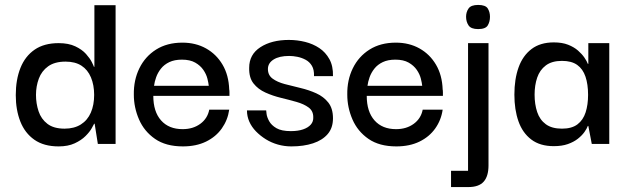

<svg xmlns="http://www.w3.org/2000/svg" viewBox="-20 -584 2527 779"><path d="M218 10Q158 10 119.5 -17Q81 -44 62.5 -91Q44 -138 44 -198Q44 -261 63 -308.5Q82 -356 120.5 -382.5Q159 -409 218 -409Q258 -409 285.5 -396Q313 -383 329 -365Q345 -347 352.5 -332Q360 -317 361 -313H363V-563H449V0H377L364 -82H362Q360 -78 352 -63.5Q344 -49 327 -32Q310 -15 283 -2.5Q256 10 218 10ZM242 -62Q281 -62 308 -79Q335 -96 348.5 -127Q362 -158 362 -199Q362 -239 349 -270Q336 -301 310.5 -317.5Q285 -334 246 -334Q202 -334 175.5 -315Q149 -296 137.5 -265Q126 -234 126 -199Q126 -164 136.5 -132.5Q147 -101 172.5 -81.5Q198 -62 242 -62Z M722 10Q653 10 609 -20.5Q565 -51 544 -99.5Q523 -148 523 -200Q522 -259 545.5 -307Q569 -355 613.5 -383Q658 -411 720 -411Q774 -411 816 -387.5Q858 -364 883 -321.5Q908 -279 910 -221Q911 -218 911 -209.5Q911 -201 911 -195H602Q602 -131 633.5 -95.5Q665 -60 721 -60Q763 -60 792.5 -81.5Q822 -103 829 -139H910Q904 -97 880 -63Q856 -29 816 -9.5Q776 10 722 10ZM605 -236H827Q826 -247 821.5 -265Q817 -283 805 -300.5Q793 -318 772 -330Q751 -342 718 -342Q688 -342 667 -332Q646 -322 633 -305.5Q620 -289 613.5 -270.5Q607 -252 605 -236Z M1162 10Q1134 10 1107.5 2.5Q1081 -5 1058.5 -19Q1036 -33 1018.5 -51Q1001 -69 991.5 -90.5Q982 -112 982 -136H1060Q1060 -135 1061.5 -122Q1063 -109 1072 -92.5Q1081 -76 1101.5 -64Q1122 -52 1160 -52Q1189 -52 1209.5 -59Q1230 -66 1241 -78.5Q1252 -91 1251 -109Q1251 -134 1232 -148Q1213 -162 1183 -170.5Q1153 -179 1120 -187Q1087 -195 1057 -208.5Q1027 -222 1008.5 -245.5Q990 -269 991 -309Q991 -363 1036.5 -392.5Q1082 -422 1152 -422Q1186 -422 1218 -414Q1250 -406 1275.5 -389Q1301 -372 1316.5 -344Q1332 -316 1331 -275H1254Q1255 -301 1245.5 -317Q1236 -333 1220 -341.5Q1204 -350 1186.5 -353.5Q1169 -357 1153 -357Q1113 -357 1090 -342.5Q1067 -328 1067 -304Q1067 -279 1086 -265Q1105 -251 1135 -243Q1165 -235 1199 -227Q1233 -219 1263 -205.5Q1293 -192 1312 -168Q1331 -144 1331 -104Q1331 -65 1309.5 -40Q1288 -15 1250 -2.5Q1212 10 1162 10Z M1588 10Q1519 10 1475 -20.5Q1431 -51 1410 -99.5Q1389 -148 1389 -200Q1388 -259 1411.5 -307Q1435 -355 1479.5 -383Q1524 -411 1586 -411Q1640 -411 1682 -387.5Q1724 -364 1749 -321.5Q1774 -279 1776 -221Q1777 -218 1777 -209.5Q1777 -201 1777 -195H1468Q1468 -131 1499.5 -95.5Q1531 -60 1587 -60Q1629 -60 1658.5 -81.5Q1688 -103 1695 -139H1776Q1770 -97 1746 -63Q1722 -29 1682 -9.5Q1642 10 1588 10ZM1471 -236H1693Q1692 -247 1687.5 -265Q1683 -283 1671 -300.5Q1659 -318 1638 -330Q1617 -342 1584 -342Q1554 -342 1533 -332Q1512 -322 1499 -305.5Q1486 -289 1479.5 -270.5Q1473 -252 1471 -236Z M1920 -466Q1891 -466 1881 -481Q1871 -496 1871 -516Q1871 -535 1881 -549.5Q1891 -564 1920 -564Q1950 -564 1959 -549.5Q1968 -535 1968 -516Q1968 -496 1959 -481Q1950 -466 1920 -466ZM1879 -409H1962V87Q1962 131 1942.5 153Q1923 175 1880 175H1810V109H1879Z M2227 9Q2171 9 2135.5 -18Q2100 -45 2083.5 -92Q2067 -139 2067 -200Q2067 -263 2084 -310.5Q2101 -358 2136.5 -385Q2172 -412 2227 -412Q2261 -412 2285 -402.5Q2309 -393 2325 -379Q2341 -365 2351 -350.5Q2361 -336 2365 -325H2367V-409H2452V0H2381L2367 -73H2365Q2361 -62 2351 -48Q2341 -34 2324.5 -21Q2308 -8 2284 0.5Q2260 9 2227 9ZM2260 -62Q2300 -62 2323 -79.5Q2346 -97 2356 -128Q2366 -159 2366 -199Q2366 -242 2355.5 -273Q2345 -304 2322 -320.5Q2299 -337 2260 -337Q2219 -337 2194.5 -318.5Q2170 -300 2159.5 -269Q2149 -238 2149 -200Q2149 -161 2159.5 -129.5Q2170 -98 2194.5 -80Q2219 -62 2260 -62Z"/></svg>

Font: Darker Grotesque Light SemiBold
Style: Regular
Weight: 600
Version: Version 1.000;gftools[0.9.28]